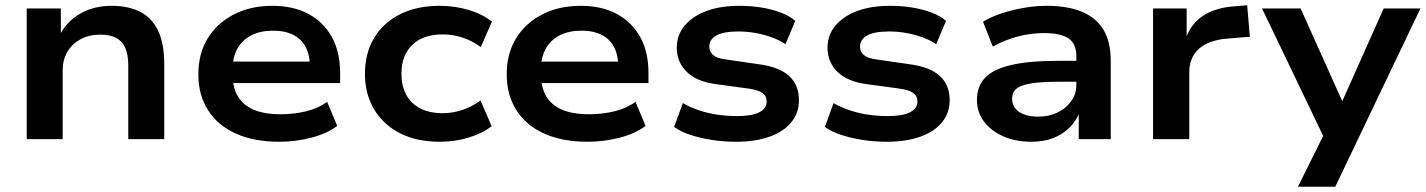

<svg xmlns="http://www.w3.org/2000/svg" viewBox="-20 -526 5391 726"><path d="M81 0V-494H210V-392H205Q232 -445 283.5 -474.5Q335 -504 402 -504Q466 -504 510.5 -481Q555 -458 578 -409.5Q601 -361 601 -284V0H465V-279Q465 -320 453.5 -345.5Q442 -371 418.5 -383Q395 -395 359 -395Q317 -395 284.5 -377.5Q252 -360 234.5 -329.5Q217 -299 217 -261V0Z M1036 10Q940 10 871.5 -21Q803 -52 766.5 -109.5Q730 -167 730 -245Q730 -322 764.5 -379.5Q799 -437 862.5 -470.5Q926 -504 1010 -504Q1089 -504 1146 -473.5Q1203 -443 1234.5 -386.5Q1266 -330 1266 -251V-212H838V-293H1171L1152 -275Q1151 -342 1115 -376Q1079 -410 1013 -410Q965 -410 930.5 -392.5Q896 -375 877.5 -341.5Q859 -308 859 -261V-250Q859 -198 878.5 -163.5Q898 -129 938.5 -111.5Q979 -94 1042 -94Q1091 -94 1137 -105Q1183 -116 1217 -141L1255 -50Q1217 -21 1157.5 -5.5Q1098 10 1036 10Z M1642 10Q1556 10 1493 -22Q1430 -54 1395 -112Q1360 -170 1360 -247Q1360 -325 1395 -383Q1430 -441 1493.5 -472.5Q1557 -504 1642 -504Q1701 -504 1753.5 -488Q1806 -472 1840 -444L1798 -348Q1767 -371 1730 -383.5Q1693 -396 1655 -396Q1580 -396 1539 -356.5Q1498 -317 1498 -247Q1498 -177 1539 -137.5Q1580 -98 1654 -98Q1692 -98 1729 -110.5Q1766 -123 1797 -146L1839 -49Q1805 -22 1753 -6Q1701 10 1642 10Z M2202 10Q2106 10 2037.5 -21Q1969 -52 1932.5 -109.5Q1896 -167 1896 -245Q1896 -322 1930.5 -379.5Q1965 -437 2028.5 -470.5Q2092 -504 2176 -504Q2255 -504 2312 -473.5Q2369 -443 2400.5 -386.5Q2432 -330 2432 -251V-212H2004V-293H2337L2318 -275Q2317 -342 2281 -376Q2245 -410 2179 -410Q2131 -410 2096.5 -392.5Q2062 -375 2043.5 -341.5Q2025 -308 2025 -261V-250Q2025 -198 2044.5 -163.5Q2064 -129 2104.5 -111.5Q2145 -94 2208 -94Q2257 -94 2303 -105Q2349 -116 2383 -141L2421 -50Q2383 -21 2323.5 -5.5Q2264 10 2202 10Z M2764 10Q2715 10 2671 3Q2627 -4 2590.5 -16Q2554 -28 2529 -46L2562 -136Q2590 -120 2624.5 -108.5Q2659 -97 2695.5 -92Q2732 -87 2767 -87Q2821 -87 2850 -101Q2879 -115 2879 -142Q2879 -163 2863 -174.5Q2847 -186 2811 -191L2686 -208Q2613 -218 2576 -255Q2539 -292 2539 -345Q2539 -392 2567.5 -427.5Q2596 -463 2649 -483.5Q2702 -504 2776 -504Q2820 -504 2859.5 -497.5Q2899 -491 2932.5 -478.5Q2966 -466 2987 -447L2950 -359Q2926 -375 2896.5 -385.5Q2867 -396 2835.5 -401.5Q2804 -407 2772 -407Q2716 -407 2689 -392Q2662 -377 2662 -350Q2662 -330 2677 -317.5Q2692 -305 2726 -301L2850 -283Q2926 -273 2963.5 -239Q3001 -205 3001 -147Q3001 -99 2972 -63.5Q2943 -28 2889.5 -9Q2836 10 2764 10Z M3334 10Q3285 10 3241 3Q3197 -4 3160.5 -16Q3124 -28 3099 -46L3132 -136Q3160 -120 3194.5 -108.5Q3229 -97 3265.5 -92Q3302 -87 3337 -87Q3391 -87 3420 -101Q3449 -115 3449 -142Q3449 -163 3433 -174.5Q3417 -186 3381 -191L3256 -208Q3183 -218 3146 -255Q3109 -292 3109 -345Q3109 -392 3137.5 -427.5Q3166 -463 3219 -483.5Q3272 -504 3346 -504Q3390 -504 3429.5 -497.5Q3469 -491 3502.5 -478.5Q3536 -466 3557 -447L3520 -359Q3496 -375 3466.5 -385.5Q3437 -396 3405.5 -401.5Q3374 -407 3342 -407Q3286 -407 3259 -392Q3232 -377 3232 -350Q3232 -330 3247 -317.5Q3262 -305 3296 -301L3420 -283Q3496 -273 3533.5 -239Q3571 -205 3571 -147Q3571 -99 3542 -63.5Q3513 -28 3459.5 -9Q3406 10 3334 10Z M3879 10Q3819 10 3772.5 -11Q3726 -32 3700 -67.5Q3674 -103 3674 -148Q3674 -199 3704.5 -231.5Q3735 -264 3802.5 -280Q3870 -296 3983 -296H4068V-217H3987Q3936 -217 3901.5 -213.5Q3867 -210 3846 -202.5Q3825 -195 3816 -183Q3807 -171 3807 -153Q3807 -121 3833.5 -103Q3860 -85 3906 -85Q3946 -85 3978.5 -100.5Q4011 -116 4030.5 -143.5Q4050 -171 4050 -205V-313Q4050 -361 4020 -381Q3990 -401 3928 -401Q3879 -401 3830.5 -388.5Q3782 -376 3734 -350L3697 -444Q3729 -463 3769 -476Q3809 -489 3852.5 -496.5Q3896 -504 3938 -504Q4017 -504 4071 -481.5Q4125 -459 4152.5 -413.5Q4180 -368 4180 -295V0H4059V-105L4064 -106Q4051 -71 4025.5 -45Q4000 -19 3964 -4.5Q3928 10 3879 10Z M4340 0V-494H4467V-372H4461Q4479 -432 4526.5 -464.5Q4574 -497 4646 -502L4696 -506L4706 -387L4620 -380Q4549 -374 4513 -341Q4477 -308 4477 -254V0Z M4888 180 5002 -50V27L4752 -494H4898L5065 -122H5046L5212 -494H5351L5029 180Z"/></svg>

Font: Nunito Sans 10pt SemiExpanded
Style: Bold
Weight: 700
Width: 6
Designer: Vernon Adams
Foundry: Vernon Adams
Version: Version 3.101;gftools[0.9.27]